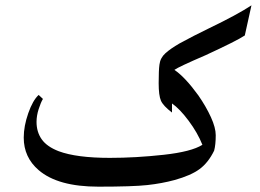

<svg xmlns="http://www.w3.org/2000/svg" viewBox="-20 -677 974 720"><path d="M898 -544Q868 -524 751 -470Q649 -426 634 -415Q674 -388 724 -319Q753 -277 771 -237.5Q789 -198 789 -170Q789 -134 783 -112Q761 -67 728.5 -43Q696 -19 635 -2Q587 11 532.5 17Q478 23 349 23Q197 23 125 -39Q69 -87 69 -161Q69 -204 86 -252.5Q103 -301 125 -321L141 -306Q133 -293 125 -268Q117 -243 117 -220Q117 -182 136.5 -154.5Q156 -127 200 -110Q267 -85 392 -85Q489 -85 593.5 -96.5Q698 -108 739 -134Q721 -179 687.5 -224Q654 -269 625 -289V-255Q592 -280 583.5 -299.5Q575 -319 575 -365Q575 -415 578 -435Q581 -460 600.5 -477.5Q620 -495 653 -514Q706 -543 764 -571Q870 -622 923 -657Z"/></svg>

Font: Katibeh
Style: Regular
Weight: 400
Designer: Arabic design by Kourosh Beigpour, Latin design by Eduardo Tunni, engineering by Lasse Fister
Version: Version 1.000